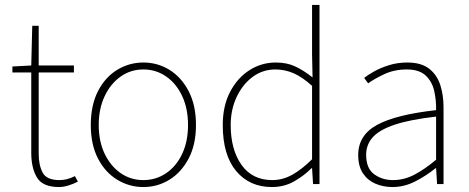

<svg xmlns="http://www.w3.org/2000/svg" viewBox="-20 -742 1890 774"><path d="M218 12Q152 12 129 -26.5Q106 -65 106 -126V-450H30V-474L106 -478L110 -638H136V-478H278V-450H136V-122Q136 -76 152 -46Q168 -16 220 -16Q234 -16 249 -19.5Q264 -23 282 -32L294 -10Q275 0 255 6Q235 12 218 12Z M558 12Q501 12 452.5 -17.5Q404 -47 375 -103Q346 -159 346 -238Q346 -318 375 -374.5Q404 -431 452.5 -460.5Q501 -490 558 -490Q615 -490 663 -460.5Q711 -431 740.5 -374.5Q770 -318 770 -238Q770 -159 740.5 -103Q711 -47 663 -17.5Q615 12 558 12ZM558 -16Q609 -16 650 -44Q691 -72 714.5 -122Q738 -172 738 -238Q738 -304 714.5 -354.5Q691 -405 650 -433.5Q609 -462 558 -462Q507 -462 466.5 -433.5Q426 -405 402 -354.5Q378 -304 378 -238Q378 -172 402 -122Q426 -72 466.5 -44Q507 -16 558 -16Z M1076 12Q986 12 932 -52.5Q878 -117 878 -238Q878 -315 907.5 -371.5Q937 -428 985.5 -459Q1034 -490 1092 -490Q1136 -490 1169.5 -474.5Q1203 -459 1240 -430L1238 -520V-722H1268V0H1242L1238 -64H1236Q1206 -34 1166 -11Q1126 12 1076 12ZM1078 -16Q1120 -16 1159 -38Q1198 -60 1238 -100V-396Q1198 -432 1163 -447Q1128 -462 1090 -462Q1039 -462 998.5 -432Q958 -402 934 -351Q910 -300 910 -238Q910 -139 953.5 -77.5Q997 -16 1078 -16Z M1562 12Q1525 12 1493.5 -1.5Q1462 -15 1443 -43.5Q1424 -72 1424 -117Q1424 -197 1500 -238.5Q1576 -280 1738 -298Q1739 -337 1730.5 -375Q1722 -413 1696 -437.5Q1670 -462 1620 -462Q1569 -462 1528 -442.5Q1487 -423 1464 -406L1448 -428Q1463 -440 1489 -454.5Q1515 -469 1549 -479.5Q1583 -490 1622 -490Q1678 -490 1710 -465Q1742 -440 1755 -399Q1768 -358 1768 -310V0H1742L1738 -64H1736Q1699 -34 1654.5 -11Q1610 12 1562 12ZM1564 -16Q1608 -16 1649 -37Q1690 -58 1738 -98V-272Q1633 -260 1571.5 -239.5Q1510 -219 1483 -189Q1456 -159 1456 -118Q1456 -63 1488.5 -39.5Q1521 -16 1564 -16Z"/></svg>

Font: Source Sans 3 Variable
Style: Regular
Weight: 200
Designer: Paul D. Hunt
Foundry: Adobe Systems Incorporated
Version: Version 3.026